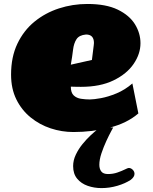

<svg xmlns="http://www.w3.org/2000/svg" viewBox="-20 -651 775 973"><path d="M352.1 18.1Q293 18.1 236.8 -0.5Q180.7 -19 135.3 -55.9Q89.8 -92.8 63 -147Q36.1 -201.2 36.1 -272.9Q36.1 -362.3 68.1 -429.4Q100.1 -496.6 154.8 -541.3Q209.5 -585.9 278.8 -608.4Q348.1 -630.9 422.9 -630.9Q517.6 -630.9 576.9 -602.1Q636.2 -573.2 664.1 -527.8Q691.9 -482.4 691.9 -432.1Q691.9 -377.9 657.2 -327.1Q622.6 -276.4 555.4 -243.7Q488.3 -210.9 390.1 -210.9Q380.9 -210.9 365.5 -211.2Q350.1 -211.4 338.9 -211.9Q338.9 -181.2 353.5 -167.5Q368.2 -153.8 390.4 -150.4Q412.6 -147 435.1 -147Q455.1 -147 491.5 -153.6Q527.8 -160.2 570.3 -177.7Q612.8 -195.3 650.9 -228L681.2 -76.2Q623.5 -26.4 535.4 -4.2Q447.3 18.1 352.1 18.1ZM338.9 -323.2 445.8 -347.2 455.1 -421.9Q455.1 -424.8 455.6 -427.5Q456.1 -430.2 456.1 -433.1Q456.1 -476.1 416 -476.1Q381.3 -473.1 367.7 -452.4Q354 -431.6 350.1 -398.2Q346.2 -364.7 338.9 -323.2ZM642.6 260.3Q614.7 278.8 575 290.5Q535.2 302.2 494.6 302.2Q457.5 302.2 424.6 290.8Q391.6 279.3 371.1 254.6Q350.6 230 350.6 190.9Q350.6 161.1 364.3 132.6Q377.9 104 398.2 79.1Q418.5 54.2 438.7 35.4Q459 16.6 472.7 5.9Q486.3 -4.9 486.3 -4.9H553.7Q553.7 -4.9 543.2 14.4Q532.7 33.7 518.8 63.7Q504.9 93.8 494.1 126Q483.4 158.2 483.4 184.1Q483.4 205.1 493.4 218Q503.4 231 527.3 231Q553.2 231 575.4 223.1Q597.7 215.3 612.8 207.8Q627.9 200.2 632.3 200.2Q643.6 200.2 652.6 209.2Q661.6 218.3 661.6 230Q661.6 245.6 642.6 260.3Z"/></svg>

Font: Rammetto One
Style: Regular
Weight: 400
Designer: Vernon Adams
Foundry: Vernon Adams
Version: Version 1.100; ttfautohint (v1.8.4.7-5d5b)